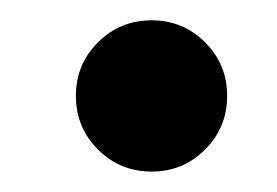

<svg xmlns="http://www.w3.org/2000/svg" viewBox="-20 -436 273 189"><path d="M129.4 -267.1Q98.1 -267.1 76.4 -288.8Q54.7 -310.5 54.7 -341.8Q54.7 -372.6 76.4 -394.3Q98.1 -416 129.4 -416Q160.2 -416 181.9 -394.3Q203.6 -372.6 203.6 -341.8Q203.6 -310.5 181.9 -288.8Q160.2 -267.1 129.4 -267.1Z"/></svg>

Font: Cadman
Style: Regular
Weight: 400
Designer: Paul James MIller
Foundry: High-Logic / Made with FontCreator
Version: Version 2.114;March 28, 2021;FontCreator 13.0.0.2683 64-bit